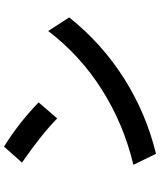

<svg xmlns="http://www.w3.org/2000/svg" viewBox="60 -769 800 960"><g transform="rotate(-90 460.0 -289.0)"><path d="M348 -403Q265 -484 127 -579L207 -669Q327 -594 428 -496ZM853 -343Q722 -179 547.5 -68.5Q373 42 171 91L116 -22Q320 -71 491.5 -179.5Q663 -288 785 -448Z"/></g></svg>

Font: LINE Seed Sans KR Bold
Style: Regular
Weight: 700
Designer: LINE BX Design & Sandoll Inc & Dalton Maag Ltd
Foundry: Sandoll Inc.
Version: Version 1.000